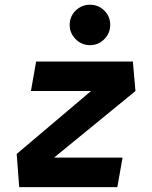

<svg xmlns="http://www.w3.org/2000/svg" viewBox="-20 -771 626 791"><path d="M538.1 -396 202.6 -121.6H484.9L463.4 0H59.1L48.8 -136.7L355 -396H107.4L128.9 -517.6H527.3ZM350.6 -585Q316.4 -585 291.7 -609.6Q267.1 -634.3 267.1 -668.5Q267.1 -703.6 291.7 -727.5Q316.4 -751.5 350.6 -751.5Q385.3 -751.5 409.7 -727.5Q434.1 -703.6 434.1 -668.5Q434.1 -634.3 409.7 -609.6Q385.3 -585 350.6 -585Z"/></svg>

Font: CaskaydiaCove NF
Style: Bold Italic
Weight: 700
Italic angle: -10°
Designer: Aaron Bell
Foundry: Saja Typeworks
Version: Version 2111.001; VTT 6.35;Nerd Fonts 3.2.1